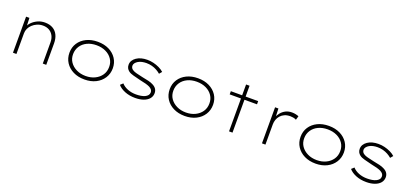

<svg xmlns="http://www.w3.org/2000/svg" viewBox="25 -1634 5522 2602"><g transform="rotate(20 2786.0 -333.0)"><path d="M156 0V-520H204L209 -388L197 -389Q211 -425 243.5 -457.5Q276 -490 323 -511.5Q370 -533 426 -533Q494 -533 541 -505.5Q588 -478 612 -427.5Q636 -377 636 -309V0H586V-303Q586 -360 564.5 -400.5Q543 -441 505 -463Q467 -485 415 -485Q369 -485 331 -468.5Q293 -452 264.5 -425.5Q236 -399 221 -366Q206 -333 206 -299V0H182Q178 0 172.5 0Q167 0 156 0Z M1188 10Q1096 10 1025.5 -25Q955 -60 915 -121.5Q875 -183 875 -263Q875 -342 915 -403Q955 -464 1025.5 -498.5Q1096 -533 1188 -533Q1280 -533 1350 -498.5Q1420 -464 1460 -403Q1500 -342 1500 -263Q1500 -185 1460 -122.5Q1420 -60 1350 -25Q1280 10 1188 10ZM1188 -40Q1262 -40 1320.5 -68.5Q1379 -97 1413 -147Q1447 -197 1447 -263Q1448 -327 1414.5 -377Q1381 -427 1322 -455Q1263 -483 1188 -483Q1112 -483 1053.5 -455Q995 -427 962 -377Q929 -327 928 -263Q927 -197 961 -147.5Q995 -98 1054 -69Q1113 -40 1188 -40Z M1920 10Q1836 10 1769.5 -17Q1703 -44 1667 -87L1704 -121Q1739 -82 1794 -60.5Q1849 -39 1915 -39Q1952 -39 1984.5 -44.5Q2017 -50 2041.5 -61.5Q2066 -73 2080.5 -91Q2095 -109 2095 -134Q2095 -174 2046 -200Q2024 -211 1988.5 -221Q1953 -231 1905 -240Q1842 -256 1797 -267.5Q1752 -279 1726 -299Q1705 -315 1694.5 -336Q1684 -357 1684 -384Q1684 -417 1700.5 -444Q1717 -471 1747 -491.5Q1777 -512 1816 -522.5Q1855 -533 1903 -533Q1947 -533 1991 -522.5Q2035 -512 2076 -492.5Q2117 -473 2145 -447L2113 -409Q2088 -431 2055.5 -449Q2023 -467 1985 -477Q1947 -487 1906 -487Q1873 -487 1842.5 -480.5Q1812 -474 1788.5 -460Q1765 -446 1751 -428Q1737 -410 1737 -388Q1738 -370 1746 -356.5Q1754 -343 1771 -333Q1791 -319 1828 -310Q1865 -301 1918 -289Q1969 -280 2009.5 -270Q2050 -260 2076 -246Q2113 -228 2130.5 -201.5Q2148 -175 2148 -141Q2148 -95 2119.5 -61Q2091 -27 2039.5 -8.5Q1988 10 1920 10Z M2634 10Q2542 10 2471.5 -25Q2401 -60 2361 -121.5Q2321 -183 2321 -263Q2321 -342 2361 -403Q2401 -464 2471.5 -498.5Q2542 -533 2634 -533Q2726 -533 2796 -498.5Q2866 -464 2906 -403Q2946 -342 2946 -263Q2946 -185 2906 -122.5Q2866 -60 2796 -25Q2726 10 2634 10ZM2634 -40Q2708 -40 2766.5 -68.5Q2825 -97 2859 -147Q2893 -197 2893 -263Q2894 -327 2860.5 -377Q2827 -427 2768 -455Q2709 -483 2634 -483Q2558 -483 2499.5 -455Q2441 -427 2408 -377Q2375 -327 2374 -263Q2373 -197 2407 -147.5Q2441 -98 2500 -69Q2559 -40 2634 -40Z M3272 0V-676H3322V0ZM3109 -474V-520H3503V-474Z M3747 0V-520H3795L3800 -389L3787 -381Q3802 -424 3830 -458.5Q3858 -493 3897.5 -513Q3937 -533 3988 -533Q4016 -533 4041.5 -527.5Q4067 -522 4086 -514L4070 -458Q4050 -469 4026.5 -473Q4003 -477 3985 -477Q3936 -477 3901.5 -461.5Q3867 -446 3843.5 -419.5Q3820 -393 3808.5 -360Q3797 -327 3797 -292V0Z M4521 10Q4429 10 4358.5 -25Q4288 -60 4248 -121.5Q4208 -183 4208 -263Q4208 -342 4248 -403Q4288 -464 4358.5 -498.5Q4429 -533 4521 -533Q4613 -533 4683 -498.5Q4753 -464 4793 -403Q4833 -342 4833 -263Q4833 -185 4793 -122.5Q4753 -60 4683 -25Q4613 10 4521 10ZM4521 -40Q4595 -40 4653.5 -68.5Q4712 -97 4746 -147Q4780 -197 4780 -263Q4781 -327 4747.5 -377Q4714 -427 4655 -455Q4596 -483 4521 -483Q4445 -483 4386.5 -455Q4328 -427 4295 -377Q4262 -327 4261 -263Q4260 -197 4294 -147.5Q4328 -98 4387 -69Q4446 -40 4521 -40Z M5253 10Q5169 10 5102.5 -17Q5036 -44 5000 -87L5037 -121Q5072 -82 5127 -60.5Q5182 -39 5248 -39Q5285 -39 5317.5 -44.5Q5350 -50 5374.5 -61.5Q5399 -73 5413.5 -91Q5428 -109 5428 -134Q5428 -174 5379 -200Q5357 -211 5321.5 -221Q5286 -231 5238 -240Q5175 -256 5130 -267.5Q5085 -279 5059 -299Q5038 -315 5027.5 -336Q5017 -357 5017 -384Q5017 -417 5033.5 -444Q5050 -471 5080 -491.5Q5110 -512 5149 -522.5Q5188 -533 5236 -533Q5280 -533 5324 -522.5Q5368 -512 5409 -492.5Q5450 -473 5478 -447L5446 -409Q5421 -431 5388.5 -449Q5356 -467 5318 -477Q5280 -487 5239 -487Q5206 -487 5175.5 -480.5Q5145 -474 5121.5 -460Q5098 -446 5084 -428Q5070 -410 5070 -388Q5071 -370 5079 -356.5Q5087 -343 5104 -333Q5124 -319 5161 -310Q5198 -301 5251 -289Q5302 -280 5342.5 -270Q5383 -260 5409 -246Q5446 -228 5463.5 -201.5Q5481 -175 5481 -141Q5481 -95 5452.5 -61Q5424 -27 5372.5 -8.5Q5321 10 5253 10Z"/></g></svg>

Font: Lexend Giga ExtraLight
Style: Regular
Weight: 250
Version: Version 1.007